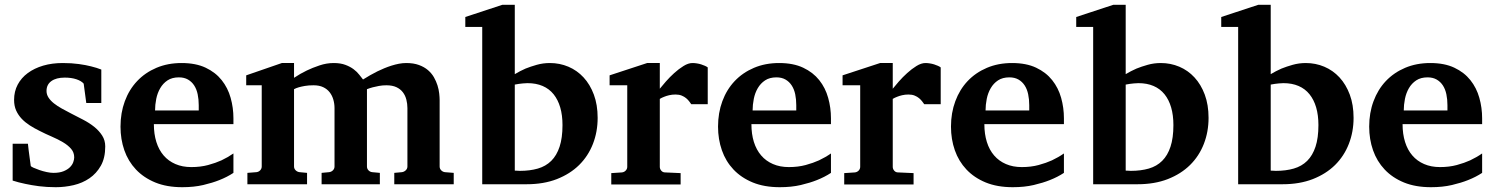

<svg xmlns="http://www.w3.org/2000/svg" viewBox="-20 -760 6165 792"><path d="M397.9 -335H335.9L325.2 -415Q315.4 -426.3 294.9 -433.1Q274.4 -439.9 247.1 -439.9Q211.9 -439.9 191.9 -425.5Q171.9 -411.1 171.9 -384.8Q171.9 -370.1 180.2 -357.4Q188.5 -344.7 202.6 -333.5Q216.8 -322.3 234.9 -312.3Q252.9 -302.2 272.9 -292Q297.9 -279.3 323.2 -266.1Q348.6 -252.9 368.7 -236.8Q388.7 -220.7 401.4 -200.9Q414.1 -181.2 414.1 -155.8Q414.1 -108.4 396 -76.4Q377.9 -44.4 349.1 -24.7Q320.3 -4.9 283.7 3.7Q247.1 12.2 210 12.2Q172.9 12.2 140.9 8.1Q108.9 3.9 84.5 -1.5Q56.2 -7.3 32.2 -15.1V-167H95.2Q96.2 -156.7 98.1 -141.1Q100.1 -125.5 102.1 -110.8Q104 -93.8 106.9 -75.2Q107.9 -72.8 118.2 -68.1Q128.4 -63.5 142.6 -58.6Q156.7 -53.7 172.4 -50.3Q188 -46.9 200.2 -46.9Q225.6 -46.9 242.2 -53.7Q258.8 -60.5 268.6 -70.3Q278.3 -80.1 282.2 -91.1Q286.1 -102.1 286.1 -110.8Q286.1 -131.3 273.2 -146.2Q260.3 -161.1 239.7 -173.3Q219.2 -185.5 193.6 -196.5Q168 -207.5 143.1 -220.2Q122.1 -230.5 103 -242.7Q84 -254.9 69.6 -270Q55.2 -285.2 46.6 -304.2Q38.1 -323.2 38.1 -348.1Q38.1 -382.8 53 -410.9Q67.9 -439 94.7 -458.7Q121.6 -478.5 158.2 -489.3Q194.8 -500 238.8 -500Q275.9 -500 305.4 -495.8Q335 -491.7 355.5 -486.3Q379.4 -480.5 397.9 -473.1Z M799.8 -326.2Q799.8 -350.1 795.4 -371.1Q791 -392.1 781 -407.5Q771 -422.9 755.4 -431.9Q739.7 -440.9 717.8 -440.9Q689.9 -440.9 671.1 -428.5Q652.3 -416 640.9 -396.2Q629.4 -376.5 624.5 -352.1Q619.6 -327.6 619.6 -304.2H799.8ZM942.9 -46.9Q917 -29.8 884.8 -17.1Q856.9 -5.9 818.4 3.2Q779.8 12.2 731.9 12.2Q668 12.2 620.4 -7.3Q572.8 -26.9 540.8 -60.8Q508.8 -94.7 492.9 -140.1Q477.1 -185.5 477.1 -237.8Q477.1 -294.4 494.9 -342.5Q512.7 -390.6 545.7 -425.5Q578.6 -460.4 625.2 -480.2Q671.9 -500 729 -500Q787.6 -500 828.4 -480.7Q869.1 -461.4 894.5 -429.4Q919.9 -397.5 931.4 -356.4Q942.9 -315.4 942.9 -272V-248H614.7Q614.7 -207 625 -174.3Q635.3 -141.6 655 -118.7Q674.8 -95.7 703.6 -83.3Q732.4 -70.8 769 -70.8Q807.1 -70.8 838.6 -79.3Q870.1 -87.9 893.6 -98.6Q920.4 -111.3 942.9 -127Z M1606.4 0V-46.9L1637.7 -49.8Q1646.5 -50.8 1653.6 -57.4Q1660.6 -64 1660.6 -73.2V-314Q1660.6 -332 1656.2 -349.1Q1651.9 -366.2 1641.8 -379.4Q1631.8 -392.6 1615.2 -400.4Q1598.6 -408.2 1573.7 -408.2Q1557.6 -408.2 1543.2 -405.5Q1528.8 -402.8 1517.6 -399.9Q1504.9 -396.5 1493.7 -392.1V-73.2Q1493.7 -64 1500 -57.4Q1506.3 -50.8 1515.6 -49.8L1546.9 -46.9V0H1306.6V-46.9L1337.4 -49.8Q1346.7 -50.8 1353.3 -57.4Q1359.9 -64 1359.9 -73.2V-314Q1359.9 -332 1355 -349.1Q1350.1 -366.2 1339.8 -379.4Q1329.6 -392.6 1313.2 -400.4Q1296.9 -408.2 1273.4 -408.2Q1252.9 -408.2 1237.5 -405.5Q1222.2 -402.8 1212.4 -399.9Q1200.7 -396.5 1192.9 -392.1V-73.2Q1192.9 -64 1199.7 -57.4Q1206.5 -50.8 1215.8 -49.8L1246.6 -46.9V0H1000.5V-46.9L1037.6 -49.8Q1046.9 -50.8 1053.2 -57.4Q1059.6 -64 1059.6 -73.2V-408.2H995.6V-449.2L1142.6 -500H1192.9V-439Q1218.3 -456.1 1245.6 -469.2Q1269 -480.5 1298.1 -490.2Q1327.1 -500 1356.4 -500Q1384.8 -500 1404.8 -492.4Q1424.8 -484.9 1438.7 -474.4Q1452.6 -463.9 1461.7 -452.1Q1470.7 -440.4 1477.5 -432.1Q1506.8 -450.7 1537.1 -465.8Q1550.3 -472.2 1564.9 -478.3Q1579.6 -484.4 1595 -489.3Q1610.4 -494.1 1625.7 -497.1Q1641.1 -500 1655.8 -500Q1686 -500 1708 -491.9Q1730 -483.9 1745.4 -470.7Q1760.7 -457.5 1770 -441.2Q1779.3 -424.8 1784.7 -407.7Q1790 -390.6 1791.7 -374.8Q1793.5 -358.9 1793.5 -347.2V-73.2Q1793.5 -64 1800 -57.4Q1806.6 -50.8 1815.4 -49.8L1851.6 -46.9V0Z M2445.3 -273.9Q2445.3 -216.3 2425.8 -166.3Q2406.2 -116.2 2368.9 -79.3Q2331.5 -42.5 2277.1 -21.2Q2222.7 0 2152.3 0H1969.2V-648.9H1899.4V-689.9L2052.2 -740.2H2103.5V-454.1Q2124.5 -466.8 2147.9 -477.1Q2168.5 -485.4 2194.3 -492.7Q2220.2 -500 2248.5 -500Q2288.6 -500 2324.5 -484.9Q2360.4 -469.7 2387.2 -440.7Q2414.1 -411.6 2429.7 -369.6Q2445.3 -327.6 2445.3 -273.9ZM2300.3 -244.1Q2300.3 -284.7 2291 -316.7Q2281.7 -348.6 2263.7 -371.1Q2245.6 -393.6 2218.5 -405.3Q2191.4 -417 2156.2 -417Q2147 -417 2137.9 -416Q2128.9 -415 2121.1 -414.1L2103.5 -411.1V-56.2Q2112.3 -56.2 2116 -55.7Q2119.6 -55.2 2124.5 -55.2Q2166 -55.2 2198.7 -64.7Q2231.4 -74.2 2253.9 -96.4Q2276.4 -118.7 2288.3 -154.8Q2300.3 -190.9 2300.3 -244.1Z M2831.5 -330.1Q2828.1 -335 2823 -341.8Q2817.9 -348.6 2810.3 -355Q2802.7 -361.3 2792 -365.7Q2781.2 -370.1 2766.6 -370.1Q2752.4 -370.1 2740.2 -367.2Q2728 -364.3 2719.7 -360.8Q2709.5 -356.9 2701.7 -352.1V-71.8Q2701.7 -63 2707.8 -55.9Q2713.9 -48.8 2723.6 -48.8L2787.6 -45.9V1H2501.5V-45.9L2545.4 -48.8Q2554.7 -49.8 2561 -56.4Q2567.4 -63 2567.4 -71.8V-408.2H2494.6V-449.2L2649.4 -500H2701.7V-394Q2710.9 -405.8 2726.8 -423.8Q2742.7 -441.9 2761.2 -458.7Q2779.8 -475.6 2799.6 -487.8Q2819.3 -500 2836.4 -500Q2845.2 -500 2854.5 -498.5Q2863.8 -497.1 2872.3 -494.4Q2880.9 -491.7 2887.9 -488.5Q2895 -485.4 2899.4 -481.9V-330.1Z M3264.6 -326.2Q3264.6 -350.1 3260.3 -371.1Q3255.9 -392.1 3245.8 -407.5Q3235.8 -422.9 3220.2 -431.9Q3204.6 -440.9 3182.6 -440.9Q3154.8 -440.9 3136 -428.5Q3117.2 -416 3105.7 -396.2Q3094.2 -376.5 3089.4 -352.1Q3084.5 -327.6 3084.5 -304.2H3264.6ZM3407.7 -46.9Q3381.8 -29.8 3349.6 -17.1Q3321.8 -5.9 3283.2 3.2Q3244.6 12.2 3196.8 12.2Q3132.8 12.2 3085.2 -7.3Q3037.6 -26.9 3005.6 -60.8Q2973.6 -94.7 2957.8 -140.1Q2941.9 -185.5 2941.9 -237.8Q2941.9 -294.4 2959.7 -342.5Q2977.5 -390.6 3010.5 -425.5Q3043.5 -460.4 3090.1 -480.2Q3136.7 -500 3193.8 -500Q3252.4 -500 3293.2 -480.7Q3334 -461.4 3359.4 -429.4Q3384.8 -397.5 3396.2 -356.4Q3407.7 -315.4 3407.7 -272V-248H3079.6Q3079.6 -207 3089.8 -174.3Q3100.1 -141.6 3119.9 -118.7Q3139.6 -95.7 3168.5 -83.3Q3197.3 -70.8 3233.9 -70.8Q3272 -70.8 3303.5 -79.3Q3335 -87.9 3358.4 -98.6Q3385.3 -111.3 3407.7 -127Z M3792.5 -330.1Q3789.1 -335 3783.9 -341.8Q3778.8 -348.6 3771.2 -355Q3763.7 -361.3 3752.9 -365.7Q3742.2 -370.1 3727.5 -370.1Q3713.4 -370.1 3701.2 -367.2Q3689 -364.3 3680.7 -360.8Q3670.4 -356.9 3662.6 -352.1V-71.8Q3662.6 -63 3668.7 -55.9Q3674.8 -48.8 3684.6 -48.8L3748.5 -45.9V1H3462.4V-45.9L3506.3 -48.8Q3515.6 -49.8 3522 -56.4Q3528.3 -63 3528.3 -71.8V-408.2H3455.6V-449.2L3610.4 -500H3662.6V-394Q3671.9 -405.8 3687.7 -423.8Q3703.6 -441.9 3722.2 -458.7Q3740.7 -475.6 3760.5 -487.8Q3780.3 -500 3797.4 -500Q3806.2 -500 3815.4 -498.5Q3824.7 -497.1 3833.3 -494.4Q3841.8 -491.7 3848.9 -488.5Q3856 -485.4 3860.4 -481.9V-330.1Z M4225.6 -326.2Q4225.6 -350.1 4221.2 -371.1Q4216.8 -392.1 4206.8 -407.5Q4196.8 -422.9 4181.2 -431.9Q4165.5 -440.9 4143.6 -440.9Q4115.7 -440.9 4096.9 -428.5Q4078.1 -416 4066.7 -396.2Q4055.2 -376.5 4050.3 -352.1Q4045.4 -327.6 4045.4 -304.2H4225.6ZM4368.7 -46.9Q4342.8 -29.8 4310.5 -17.1Q4282.7 -5.9 4244.1 3.2Q4205.6 12.2 4157.7 12.2Q4093.8 12.2 4046.1 -7.3Q3998.5 -26.9 3966.6 -60.8Q3934.6 -94.7 3918.7 -140.1Q3902.8 -185.5 3902.8 -237.8Q3902.8 -294.4 3920.7 -342.5Q3938.5 -390.6 3971.4 -425.5Q4004.4 -460.4 4051 -480.2Q4097.7 -500 4154.8 -500Q4213.4 -500 4254.2 -480.7Q4294.9 -461.4 4320.3 -429.4Q4345.7 -397.5 4357.2 -356.4Q4368.7 -315.4 4368.7 -272V-248H4040.5Q4040.5 -207 4050.8 -174.3Q4061 -141.6 4080.8 -118.7Q4100.6 -95.7 4129.4 -83.3Q4158.2 -70.8 4194.8 -70.8Q4232.9 -70.8 4264.4 -79.3Q4295.9 -87.9 4319.3 -98.6Q4346.2 -111.3 4368.7 -127Z M4965.3 -273.9Q4965.3 -216.3 4945.8 -166.3Q4926.3 -116.2 4888.9 -79.3Q4851.6 -42.5 4797.1 -21.2Q4742.7 0 4672.4 0H4489.3V-648.9H4419.4V-689.9L4572.3 -740.2H4623.5V-454.1Q4644.5 -466.8 4668 -477.1Q4688.5 -485.4 4714.4 -492.7Q4740.2 -500 4768.6 -500Q4808.6 -500 4844.5 -484.9Q4880.4 -469.7 4907.2 -440.7Q4934.1 -411.6 4949.7 -369.6Q4965.3 -327.6 4965.3 -273.9ZM4820.3 -244.1Q4820.3 -284.7 4811 -316.7Q4801.8 -348.6 4783.7 -371.1Q4765.6 -393.6 4738.5 -405.3Q4711.4 -417 4676.3 -417Q4667 -417 4658 -416Q4648.9 -415 4641.1 -414.1L4623.5 -411.1V-56.2Q4632.3 -56.2 4636 -55.7Q4639.6 -55.2 4644.5 -55.2Q4686 -55.2 4718.8 -64.7Q4751.5 -74.2 4773.9 -96.4Q4796.4 -118.7 4808.3 -154.8Q4820.3 -190.9 4820.3 -244.1Z M5563.5 -273.9Q5563.5 -216.3 5543.9 -166.3Q5524.4 -116.2 5487.1 -79.3Q5449.7 -42.5 5395.3 -21.2Q5340.8 0 5270.5 0H5087.4V-648.9H5017.6V-689.9L5170.4 -740.2H5221.7V-454.1Q5242.7 -466.8 5266.1 -477.1Q5286.6 -485.4 5312.5 -492.7Q5338.4 -500 5366.7 -500Q5406.7 -500 5442.6 -484.9Q5478.5 -469.7 5505.4 -440.7Q5532.2 -411.6 5547.9 -369.6Q5563.5 -327.6 5563.5 -273.9ZM5418.5 -244.1Q5418.5 -284.7 5409.2 -316.7Q5399.9 -348.6 5381.8 -371.1Q5363.8 -393.6 5336.7 -405.3Q5309.6 -417 5274.4 -417Q5265.1 -417 5256.1 -416Q5247.1 -415 5239.3 -414.1L5221.7 -411.1V-56.2Q5230.5 -56.2 5234.1 -55.7Q5237.8 -55.2 5242.7 -55.2Q5284.2 -55.2 5316.9 -64.7Q5349.6 -74.2 5372.1 -96.4Q5394.5 -118.7 5406.5 -154.8Q5418.5 -190.9 5418.5 -244.1Z M5950.7 -326.2Q5950.7 -350.1 5946.3 -371.1Q5941.9 -392.1 5931.9 -407.5Q5921.9 -422.9 5906.2 -431.9Q5890.6 -440.9 5868.7 -440.9Q5840.8 -440.9 5822 -428.5Q5803.2 -416 5791.7 -396.2Q5780.3 -376.5 5775.4 -352.1Q5770.5 -327.6 5770.5 -304.2H5950.7ZM6093.8 -46.9Q6067.9 -29.8 6035.6 -17.1Q6007.8 -5.9 5969.2 3.2Q5930.7 12.2 5882.8 12.2Q5818.8 12.2 5771.2 -7.3Q5723.6 -26.9 5691.7 -60.8Q5659.7 -94.7 5643.8 -140.1Q5627.9 -185.5 5627.9 -237.8Q5627.9 -294.4 5645.8 -342.5Q5663.6 -390.6 5696.5 -425.5Q5729.5 -460.4 5776.1 -480.2Q5822.8 -500 5879.9 -500Q5938.5 -500 5979.2 -480.7Q6020 -461.4 6045.4 -429.4Q6070.8 -397.5 6082.3 -356.4Q6093.8 -315.4 6093.8 -272V-248H5765.6Q5765.6 -207 5775.9 -174.3Q5786.1 -141.6 5805.9 -118.7Q5825.7 -95.7 5854.5 -83.3Q5883.3 -70.8 5919.9 -70.8Q5958 -70.8 5989.5 -79.3Q6021 -87.9 6044.4 -98.6Q6071.3 -111.3 6093.8 -127Z"/></svg>

Font: Charis SIL CyrE
Style: Bold
Weight: 700
Foundry: SIL International
Version: Version 5.000